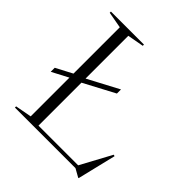

<svg xmlns="http://www.w3.org/2000/svg" viewBox="-201 -851 1011 1011"><g transform="rotate(45 305.0 -345.0)"><path d="M545.5 25.5H542L496.5 0H45.5V-9L137 -26V-314.5L45.5 -266.5V-296.5L137 -344.5V-689.5L45.5 -706V-715H291.5V-706L200.5 -689.5V-371L373 -462.5V-432L200.5 -340.5V-20.5H496L589 -192.5L597.5 -190Z"/></g></svg>

Font: Newsreader Display Light
Style: Regular
Weight: 300
Designer: Hugues Gentile
Foundry: Production Type
Version: Version 1.001